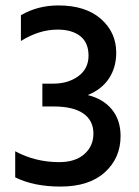

<svg xmlns="http://www.w3.org/2000/svg" viewBox="-20 -681 511 707"><path d="M424 -180Q424 -99 366 -46.5Q308 6 203 6Q104 6 36 -28V-124Q110 -84 198 -84Q257 -84 290.5 -113.5Q324 -143 324 -189Q324 -237 287 -263Q250 -289 176 -289H136V-373H176Q231 -373 268.5 -400.5Q306 -428 306 -476Q306 -524 275.5 -548Q245 -572 192 -572Q124 -572 57 -530V-625Q119 -661 195 -661Q295 -661 351.5 -611.5Q408 -562 408 -487Q408 -433 381.5 -392.5Q355 -352 303 -331Q360 -317 392 -278Q424 -239 424 -180Z"/></svg>

Font: Hind Siliguri Medium
Style: Regular
Weight: 500
Designer: Jyotish Sonowal
Foundry: Indian Type Foundry
Version: Version 1.001;PS 1.0;hotconv 1.0.86;makeotf.lib2.5.63406; tt